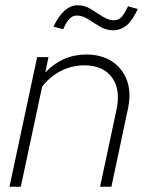

<svg xmlns="http://www.w3.org/2000/svg" viewBox="-20 -709 559 729"><path d="M16 0 121 -492H164L152 -434Q217 -502 308 -502Q364 -502 404 -476.5Q444 -451 461.5 -405Q479 -359 466 -297L403 0H360L422 -291Q439 -369 405 -415Q371 -461 300 -461Q253 -461 211 -439.5Q169 -418 140 -380L59 0ZM220 -598 183 -608Q222 -689 275 -689Q302 -689 325 -674.5Q348 -660 370 -646Q392 -632 413 -632Q430 -632 441.5 -644.5Q453 -657 466 -685L503 -675Q484 -632 461 -613Q438 -594 409 -594Q383 -594 359.5 -608Q336 -622 314.5 -636Q293 -650 272 -650Q256 -650 244 -638Q232 -626 220 -598Z"/></svg>

Font: Red Hat Display VF
Style: Italic
Weight: 300
Italic angle: -12°
Designer: Pentagram, MCKL
Foundry: Pentagram, MCKL
Version: Version 1.023